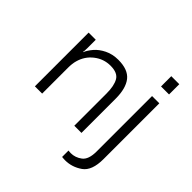

<svg xmlns="http://www.w3.org/2000/svg" viewBox="-222 -876 1271 1271"><g transform="rotate(45 413.0 -240.5)"><path d="M149 -503V-425Q149 -410 148 -399.5Q147 -389 146 -386H148Q159 -413 184.5 -443Q210 -473 252.5 -494Q295 -515 349 -515Q440 -515 479 -466Q518 -417 518 -320V0H451V-302Q451 -373 429 -412Q407 -451 340 -451Q276 -451 225.5 -411.5Q175 -372 158 -309Q150 -281 150 -241V0H82V-503ZM744 19Q744 128 689 166.5Q634 205 569 205Q557 205 549.5 204Q542 203 540 203V143Q542 143 547.5 144Q553 145 562 145Q605 145 640.5 118Q676 91 676 16V-503H744ZM748 -686V-590H673V-686Z"/></g></svg>

Font: Museo Sans Light
Style: Regular
Weight: 300
Designer: Jos Buivenga
Foundry: Jos Buivenga & Rosetta Type Foundry (extension, remastering)
Version: Version 3.600;PS 1.000;hotconv 1.0.88;makeotf.lib2.5.647800;